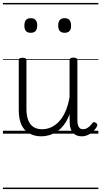

<svg xmlns="http://www.w3.org/2000/svg" viewBox="-20 -905 686 1300"><path d="M260 18Q216 18 181 0Q146 -18 126.5 -57.5Q107 -97 107 -161V-496Q107 -506 113 -510Q119 -514 132 -514Q146 -514 152.5 -510Q159 -506 159 -496V-167Q159 -123 170.5 -92.5Q182 -62 205.5 -46Q229 -30 266 -30Q296 -30 324.5 -42.5Q353 -55 378 -80.5Q403 -106 422 -148Q441 -190 451 -248V-497Q451 -506 457.5 -510.5Q464 -515 478 -515Q491 -515 497.5 -510.5Q504 -506 504 -497V-92Q504 -72 508 -58Q512 -44 520.5 -37Q529 -30 543 -30Q554 -30 564 -34.5Q574 -39 584.5 -48Q595 -57 605 -71Q610 -78 616.5 -78Q623 -78 631 -72Q637 -67 638.5 -60.5Q640 -54 636 -48Q625 -28 608.5 -13Q592 2 573 10Q554 18 534 18Q514 18 499.5 12Q485 6 474 -6Q463 -18 457.5 -35.5Q452 -53 452 -76L451 -133Q436 -90 413.5 -60.5Q391 -31 365 -14Q339 3 312 10.5Q285 18 260 18ZM188 -683Q166 -683 155.5 -695Q145 -707 145 -732Q145 -757 155.5 -769.5Q166 -782 188 -782Q210 -782 221 -769.5Q232 -757 232 -732Q232 -707 221 -695Q210 -683 188 -683ZM418 -683Q396 -683 385 -695Q374 -707 374 -732Q374 -757 385 -769.5Q396 -782 418 -782Q439 -782 450 -769.5Q461 -757 461 -732Q462 -707 450.5 -695Q439 -683 418 -683ZM0 365H646V375H0ZM0 -20H646V0H0ZM0 -505H646V-500H0ZM0 -885H646V-875H0Z"/></svg>

Font: Playwrite IT Moderna Guides
Style: Regular
Weight: 400
Designer: Veronika Burian, José Scaglione
Foundry: TypeTogether
Version: Version 1.003